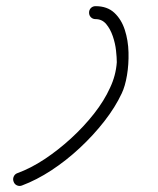

<svg xmlns="http://www.w3.org/2000/svg" viewBox="-20 -582 514 623"><path d="M290 -520Q281 -520 275 -526Q269 -532 269 -541Q269 -550 275 -556Q281 -562 290 -562Q328 -562 351 -540.5Q374 -519 385 -485Q396 -451 397 -412Q398 -373 392 -337.5Q386 -302 375 -279Q354 -234 318.5 -188.5Q283 -143 239 -102Q195 -61 147 -29.5Q99 2 51 20Q43 23 35 19.5Q27 16 24 7Q21 -1 24.5 -9Q28 -17 36 -20Q80 -36 124.5 -65.5Q169 -95 210.5 -133Q252 -171 285 -213Q318 -255 337 -297Q356 -337 359 -380Q359 -395 356.5 -418Q354 -441 346 -464.5Q338 -488 324.5 -504Q311 -520 290 -520Q290 -520 290 -520Q290 -520 290 -520Z"/></svg>

Font: FRB American Cursive Medium
Style: Italic
Weight: 500
Italic angle: -25°
Version: Version 2.0;Modular Font Editor K font №1